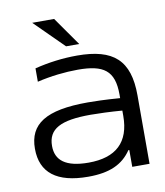

<svg xmlns="http://www.w3.org/2000/svg" viewBox="-79 -745 703 820"><g transform="rotate(-10 272.5 -335.5)"><path d="M280 -509C218 -509 156 -501 96 -486V-428C155 -442 218 -449 273 -449C384 -449 430 -418 430 -314V-298C364 -303 317 -304 290 -304C108 -304 34 -255 34 -148C34 -44 102 9 238 9C331 9 388 -17 426 -73H430V0H505V-297C505 -449 438 -509 280 -509ZM108 -147C108 -221 163 -250 293 -250C326 -250 380 -248 430 -244V-221C430 -107 369 -50 250 -50C150 -50 108 -85 108 -147ZM116 -680 241 -556H298L211 -680Z"/></g></svg>

Font: LT Wave Light
Style: Regular
Weight: 300
Designer: Daniel Lyons
Version: Version 2.5 (Glyphs App)